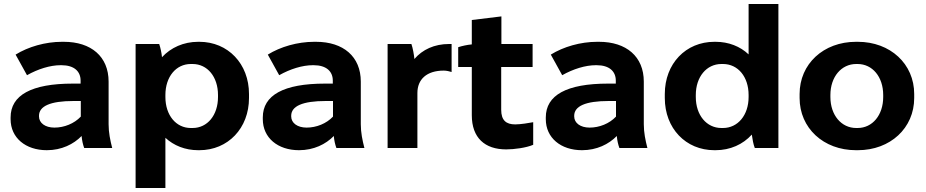

<svg xmlns="http://www.w3.org/2000/svg" viewBox="-20 -740 4630 960"><path d="M214 11C288 11 348 -19 388 -60C390 -37 395 -16 401 0H541C531 -39 523 -77 523 -119V-332C523 -457 436 -531 299 -531H290C206 -531 121 -506 58 -467L115 -364C170 -395 231 -414 283 -414H287C351 -414 383 -383 383 -337V-322H344C137 -322 33 -264 33 -153V-144C33 -51 108 11 214 11ZM252 -102C206 -102 175 -125 175 -158V-161C175 -209 231 -235 348 -235H384V-157C351 -122 301 -102 252 -102Z M658 200H807V-51C849 -12 906 11 971 11H977C1120 11 1225 -99 1225 -250V-270C1225 -421 1120 -531 977 -531H971C898 -531 834 -502 790 -454C788 -475 782 -503 776 -520H658ZM934 -100C860 -100 807 -164 807 -255V-265C807 -356 860 -420 934 -420H943C1017 -420 1070 -356 1070 -265V-255C1070 -164 1017 -100 943 -100Z M1475 11C1549 11 1609 -19 1649 -60C1651 -37 1656 -16 1662 0H1802C1792 -39 1784 -77 1784 -119V-332C1784 -457 1697 -531 1560 -531H1551C1467 -531 1382 -506 1319 -467L1376 -364C1431 -395 1492 -414 1544 -414H1548C1612 -414 1644 -383 1644 -337V-322H1605C1398 -322 1294 -264 1294 -153V-144C1294 -51 1369 11 1475 11ZM1513 -102C1467 -102 1436 -125 1436 -158V-161C1436 -209 1492 -235 1609 -235H1645V-157C1612 -122 1562 -102 1513 -102Z M1918 0H2067V-275C2067 -343 2113 -387 2199 -387C2213 -387 2228 -383 2238 -380V-520H2225C2152 -520 2092 -492 2052 -445C2050 -467 2044 -500 2037 -520H1918Z M2511 7C2551 7 2611 -1 2646 -16V-129C2626 -125 2582 -118 2556 -118C2511 -118 2486 -138 2486 -191V-405H2643V-520H2487V-658L2339 -640V-518C2316 -516 2289 -510 2271 -504V-405H2339V-164C2339 -51 2404 7 2511 7Z M2890 11C2964 11 3024 -19 3064 -60C3066 -37 3071 -16 3077 0H3217C3207 -39 3199 -77 3199 -119V-332C3199 -457 3112 -531 2975 -531H2966C2882 -531 2797 -506 2734 -467L2791 -364C2846 -395 2907 -414 2959 -414H2963C3027 -414 3059 -383 3059 -337V-322H3020C2813 -322 2709 -264 2709 -153V-144C2709 -51 2784 11 2890 11ZM2928 -102C2882 -102 2851 -125 2851 -158V-161C2851 -209 2907 -235 3024 -235H3060V-157C3027 -122 2977 -102 2928 -102Z M3552 11H3558C3631 11 3695 -18 3739 -67C3742 -45 3747 -17 3754 0H3872V-720H3723V-468C3681 -508 3623 -531 3558 -531H3552C3409 -531 3304 -422 3304 -270V-250C3304 -98 3409 11 3552 11ZM3587 -100C3513 -100 3459 -164 3459 -255V-265C3459 -356 3513 -420 3587 -420H3595C3670 -420 3723 -356 3723 -265V-255C3723 -164 3669 -100 3595 -100Z M4260 11H4269C4432 11 4551 -100 4551 -250V-270C4551 -420 4432 -531 4269 -531H4260C4097 -531 3978 -420 3978 -270V-250C3978 -100 4097 11 4260 11ZM4261 -100C4187 -100 4132 -164 4132 -255V-265C4132 -356 4187 -420 4261 -420H4268C4342 -420 4396 -356 4396 -265V-255C4396 -164 4342 -100 4268 -100Z"/></svg>

Font: Fixel Display Bold
Style: Bold
Weight: 700
Designer: AlfaBravo + MacPaw
Foundry: Kyrylo Tkachov, Marchela Mozhyna, Serhii Makarenko, Maria Weinstein, Zakhar Kryvoshyya
Version: Version 1.211